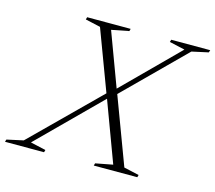

<svg xmlns="http://www.w3.org/2000/svg" viewBox="-167 -807 1042 929"><g transform="rotate(15 354.0 -342.5)"><path d="M367 -341.5 53.5 -29.5 130.5 -12 127 0H-68.5L-65 -12L17.5 -30L355 -363.5L371.5 -373L654.5 -655.5L577 -673L580.5 -685H776L772 -673L689.5 -655L383 -350.5ZM466 -28.5 351.5 -336.5 348 -345 231.5 -656 156 -673 159.5 -685H377.5L374 -673L287 -656L389.5 -380.5L393 -372.5L521.5 -29L597.5 -12L594 0H376L379.5 -12Z"/></g></svg>

Font: Newsreader 36pt Light
Style: Italic
Weight: 300
Italic angle: -17°
Designer: Hugues Gentile
Foundry: Production Type
Version: Version 1.003